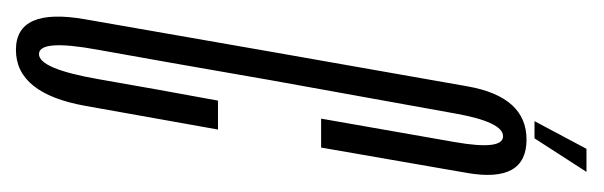

<svg xmlns="http://www.w3.org/2000/svg" viewBox="-286 -452 720 229"><g transform="rotate(90 73.5 -338.0)"><path d="M19 2.5Q71 2.5 85.8 -80.5Q100.5 -163.5 114 -238.5H79.5Q66 -165.5 53.8 -95.2Q41.5 -25 24 -25Q6 -25 18.8 -95Q31.5 -165 55 -300.5Q84.5 -463.5 94.8 -521Q105 -578.5 122 -578.5Q139 -578.5 129 -521.2Q119 -464 101 -361.5H135.5Q153.5 -465 165.8 -535.8Q178 -606.5 126 -606.5Q75 -606.5 62.5 -536.2Q50 -466 21 -300.5Q-3 -162.5 -17.5 -80Q-32 2.5 19 2.5ZM104 -616H124.5L164.5 -678H137Z"/></g></svg>

Font: Anybody UltraCondensed ExtraLight
Style: Italic
Weight: 250
Width: 1
Italic angle: -10°
Version: Version 1.113;gftools[0.9.25]